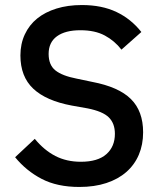

<svg xmlns="http://www.w3.org/2000/svg" viewBox="-20 -730 638 762"><path d="M295 12Q207 12 145.5 -20Q84 -52 40 -106L118 -179Q155 -134 199.5 -111Q244 -88 301 -88Q368 -88 402 -118Q436 -148 436 -199Q436 -240 412 -264Q388 -288 327 -300L265 -311Q163 -330 112 -378Q61 -426 61 -510Q61 -556 78.5 -593.5Q96 -631 127.5 -656.5Q159 -682 204 -696Q249 -710 305 -710Q384 -710 442 -682.5Q500 -655 541 -603L462 -533Q435 -568 396 -589Q357 -610 299 -610Q239 -610 206 -586Q173 -562 173 -516Q173 -472 200 -450.5Q227 -429 284 -418L346 -405Q451 -385 499.5 -337Q548 -289 548 -205Q548 -156 531 -116Q514 -76 481.5 -47.5Q449 -19 402 -3.5Q355 12 295 12Z"/></svg>

Font: IBM Plex Sans Hebrew Medium
Style: Regular
Weight: 500
Designer: Mike Abbink, Paul van der Laan, Pieter van Rosmalen, Yanek Iontef
Foundry: Bold Monday
Version: Version 1.2